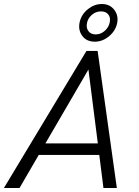

<svg xmlns="http://www.w3.org/2000/svg" viewBox="-43 -946 697 966"><path d="M469.7 -925.8Q510.3 -925.8 532.7 -895.5Q555.2 -865.2 545.4 -825.2Q536.1 -788.1 503.9 -762.2Q471.7 -736.3 434.1 -736.3Q392.1 -736.3 370.4 -766.1Q348.6 -795.9 358.4 -837.4Q368.2 -875.5 400.1 -900.6Q432.1 -925.8 469.7 -925.8ZM509.8 -837.9Q513.2 -859.9 501 -874.3Q488.8 -888.7 465.3 -888.7Q438 -888.7 417.5 -869.9Q397 -851.1 394 -825.7Q390.6 -803.7 402.8 -788.3Q415 -772.9 438.5 -772.9Q464.8 -772.9 485.6 -792.2Q506.3 -811.5 509.8 -837.9ZM392.1 -689.9H448.2L544.9 0H477.5L456.5 -166.5H151.9L55.2 0H-23.4ZM185.5 -224.6H449.2L401.9 -596.2Z"/></svg>

Font: HK Grotesk Legacy
Style: Italic
Weight: 400
Italic angle: -13°
Designer: Alfredo Marco Pradil
Foundry: Hanken Design Co.
Version: Version 2.022;PS 002.022;hotconv 1.0.88;makeotf.lib2.5.64775